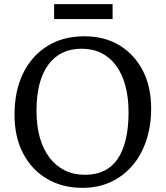

<svg xmlns="http://www.w3.org/2000/svg" viewBox="-20 -892 799 926"><path d="M378 14Q280 14 206 -30Q132 -74 91 -153Q50 -232 50 -337Q50 -454 91.5 -538.5Q133 -623 208.5 -670Q284 -717 387 -717Q484 -717 556 -673.5Q628 -630 668.5 -552Q709 -474 709 -369Q709 -284 685 -213Q661 -142 617 -91.5Q573 -41 512.5 -13.5Q452 14 378 14ZM390 -49Q442 -49 481.5 -68Q521 -87 547 -125Q573 -163 586.5 -219.5Q600 -276 600 -350Q600 -423 584.5 -479.5Q569 -536 540 -575.5Q511 -615 469 -636Q427 -657 373 -657Q321 -657 281 -637.5Q241 -618 213 -580Q185 -542 170.5 -486.5Q156 -431 156 -359Q156 -286 172 -229Q188 -172 219 -131.5Q250 -91 293 -70Q336 -49 390 -49ZM241 -800V-872H523V-800Z"/></svg>

Font: Literata 18pt
Style: Regular
Weight: 400
Designer: Latin by Veronika Burian and Jose Scaglione. Greek by Irene Vlachou. Cyrillic by Vera Evstafieva.
Foundry: TypeTogether
Version: Version 3.103;gftools[0.9.29]